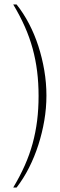

<svg xmlns="http://www.w3.org/2000/svg" viewBox="-20 -785 267 856"><path d="M54 51H39Q69 1 90.5 -47.5Q112 -96 125.5 -145.5Q139 -195 145.5 -247Q152 -299 152 -357Q152 -415 145.5 -467Q139 -519 125.5 -568.5Q112 -618 90.5 -666.5Q69 -715 39 -765H54Q85 -726 109.5 -679Q134 -632 151 -579.5Q168 -527 177.5 -471Q187 -415 187 -359Q187 -303 177.5 -247.5Q168 -192 151 -139Q134 -86 109.5 -37.5Q85 11 54 51Z"/></svg>

Font: Moniqa Thin Paragraph
Style: Regular
Weight: 100
Designer: Rajesh Rajput
Foundry: Rajesh Rajput
Version: Version 1.000